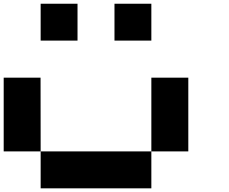

<svg xmlns="http://www.w3.org/2000/svg" viewBox="-20 -820 1240 1040"><path d="M799.8 -799.8V-600.1H600.1V-799.8ZM0 -399.4H199.7L200.2 0H0ZM1000 0H799.8V-399.4H1000ZM799.8 0V200.2H200.2V0ZM200.2 -799.8H399.9V-600.1H200.2Z"/></svg>

Font: QuinqueFive
Style: Regular
Weight: 400
Monospace: yes
Designer: GGBotNet
Foundry: GGBotNet
Version: 1.1